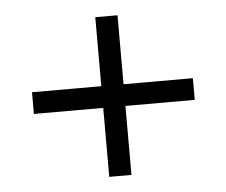

<svg xmlns="http://www.w3.org/2000/svg" viewBox="-41 -553 650 551"><g transform="rotate(-5 284.5 -277.0)"><path d="M516.1 -246.1H316.4V-47.4H252.4V-246.1H52.7V-308.6H252.4V-507.3H316.4V-308.6H516.1Z"/></g></svg>

Font: Kawthoolei
Style: Regular
Weight: 400
Designer: Moe Zed
Foundry: Moe Zed
Version: Version 1.000;July 10, 2024;FontCreator 14.0.0.2901 32-bit